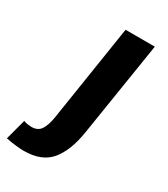

<svg xmlns="http://www.w3.org/2000/svg" viewBox="-276 -629 823 938"><g transform="rotate(30 136.0 -160.5)"><path d="M314 -541 230 -11Q213 100 164 160Q115 220 13 220Q-2 220 -31.5 217Q-61 214 -88 208L-57 92Q-45 97 -33 98.5Q-21 100 -12 100Q23 100 39.5 75.5Q56 51 64 4L149 -541Z"/></g></svg>

Font: Georama ExtraExtended SemiBold
Style: Italic
Weight: 600
Width: 8
Italic angle: -9°
Designer: Jean-Baptiste Levee
Foundry: Production Type
Version: Version 1.000